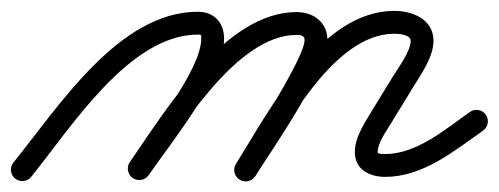

<svg xmlns="http://www.w3.org/2000/svg" viewBox="-35 -300 917 353"><path d="M-7.2 28.3C1.8 35.6 15 34.2 22.3 25.2C95.8 -65.6 202.8 -236.4 328.9 -236.4C335.2 -236.4 335 -235.8 335 -229.1C335 -171.1 240.6 -55.1 203.7 -2C197.1 7.6 199.5 20.7 209 27.3C218.6 33.9 231.7 31.5 238.3 22C281.4 -40.4 377 -156.7 377 -229.1C377 -258.3 358.6 -278.4 328.9 -278.4C183.5 -278.4 73.1 -104.3 -10.3 -1.2C-17.6 7.8 -16.2 21 -7.2 28.3ZM209 27.3C218.6 33.9 231.7 31.5 238.3 22C295.6 -60.7 399.7 -235.8 510.3 -235.8C517.3 -235.8 525 -234.9 525 -226.5C525 -192 419.7 -31.8 399.1 1.2C393 11 396 24 405.8 30.1C415.6 36.3 428.6 33.3 434.7 23.4C465 -25.1 567 -169.8 567 -226.5C567 -259.2 541 -277.8 510.3 -277.8C378.7 -277.8 271 -99.1 203.7 -2C197.1 7.6 199.5 20.7 209 27.3ZM405.5 30.3C415.3 36.5 428.2 33.5 434.4 23.7C487.7 -61.5 576.7 -238 690.2 -238C697.6 -238 720 -236.6 720 -225C720 -205.5 697.6 -176.2 688.1 -160.5C688.1 -160.5 688.1 -160.5 688.1 -160.5C688.1 -160.5 688.1 -160.5 688.1 -160.5C674.1 -137.7 660.1 -114.8 646.1 -92C646.1 -92 646.1 -91.9 646 -91.9C646 -91.8 645.9 -91.7 645.9 -91.7C632.9 -69.7 617.4 -46.5 617.4 -20C617.4 11.9 644.9 25.2 673.1 25.2C742.2 25.2 799.4 -22 853.1 -59.8C862.6 -66.5 864.8 -79.6 858.2 -89.1C851.5 -98.6 838.4 -100.8 828.9 -94.2C783.8 -62.4 731.2 -16.8 673.1 -16.8C669.1 -16.8 659.4 -16.9 659.4 -20C659.4 -37 673.8 -56.4 682.1 -70.3C682.1 -70.3 682 -70.2 682 -70.2C681.9 -70.1 681.9 -70 681.9 -70C695.9 -92.9 709.9 -115.7 723.9 -138.6C723.9 -138.6 723.9 -138.6 723.9 -138.6C723.9 -138.6 723.9 -138.6 723.9 -138.6C738.9 -163.2 762 -194.9 762 -225C762 -264.2 723.8 -280 690.2 -280C554.2 -280 462 -99.6 398.8 1.4C392.6 11.2 395.6 24.2 405.5 30.3Z"/></svg>

Font: FRB American Cursive Guidelines Arrows Medium
Style: Italic
Weight: 500
Italic angle: -25°
Version: Version 2.0;Modular Font Editor K font №1